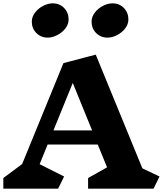

<svg xmlns="http://www.w3.org/2000/svg" viewBox="-21 -1133 978 1153"><path d="M170 -1003Q170 -1032 189.5 -1057.5Q209 -1083 238.5 -1098Q268 -1113 295 -1113Q337 -1113 364 -1085Q391 -1057 391 -1016Q391 -987 371.5 -962Q352 -937 322.5 -922Q293 -907 266 -907Q225 -907 197.5 -934.5Q170 -962 170 -1003ZM529 -1003Q529 -1032 548.5 -1057.5Q568 -1083 597.5 -1098Q627 -1113 654 -1113Q696 -1113 723 -1085Q750 -1057 750 -1016Q750 -987 730.5 -962Q711 -937 681.5 -922Q652 -907 625 -907Q584 -907 556.5 -934.5Q529 -962 529 -1003ZM901 0H508V-64L622 -128L566 -265H265L217 -147L364 -73L328 0H-1V-64L112 -148L360 -754L554 -805L834 -122L937 -73ZM416 -635 300 -350H532Z"/></svg>

Font: Inknut Antiqua ExtraBold
Style: Regular
Weight: 800
Designer: Claus Eggers Sørensen
Foundry: Claus Eggers Sørensen
Version: Version 1.003; ttfautohint (v1.8.2) -l 8 -r 50 -G 200 -x 14 